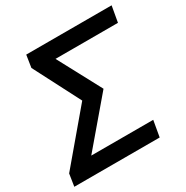

<svg xmlns="http://www.w3.org/2000/svg" viewBox="-171 -865 975 1005"><g transform="rotate(-30 316.0 -362.5)"><path d="M5 -74 255 -370 110 -651 121.5 -725H637.5L620.5 -629H243L382.5 -368L152 -97H526.5L509.5 0H-6.5Z"/></g></svg>

Font: JuliaMono BoldItalic
Style: Regular
Weight: 700
Italic angle: -9°
Monospace: yes
Designer: cormullion
Foundry: corm
Version: Version 0.049; ttfautohint (v1.8.4)